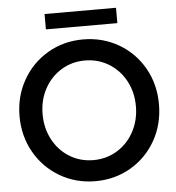

<svg xmlns="http://www.w3.org/2000/svg" viewBox="-59 -930 909 992"><g transform="rotate(-5 396.0 -433.5)"><path d="M34.2 -360.4Q34.2 -462.9 81.8 -546.9Q129.4 -630.9 211.9 -679.2Q294.4 -727.5 395 -727.5Q496.6 -727.5 579.6 -679.2Q662.6 -630.9 710 -546.9Q757.3 -462.9 757.3 -359.9Q757.3 -256.8 710 -172.9Q662.6 -88.9 580.1 -40.5Q497.6 7.8 396.5 7.8Q295.9 7.8 212.9 -40.5Q129.9 -88.9 82 -173.1Q34.2 -257.3 34.2 -360.4ZM637.7 -360.4Q637.7 -433.6 605.7 -492.4Q573.7 -551.3 518.3 -584.7Q462.9 -618.2 395 -618.2Q328.1 -618.2 272.9 -584.7Q217.8 -551.3 185.8 -492.4Q153.8 -433.6 153.8 -360.4Q153.8 -287.6 185.3 -228.5Q216.8 -169.4 272 -135.5Q327.1 -101.6 395 -101.6Q463.4 -101.6 518.8 -135.5Q574.2 -169.4 606 -228.8Q637.7 -288.1 637.7 -360.4ZM209 -875.5H579.6V-795.9H209Z"/></g></svg>

Font: Reddit Sans SemiBold
Style: Regular
Weight: 600
Designer: Stephen Hutchings
Foundry: Reddit
Version: Version 1.013